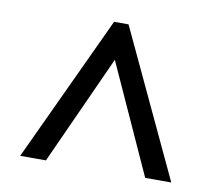

<svg xmlns="http://www.w3.org/2000/svg" viewBox="-59 -783 683 602"><g transform="rotate(10 282.0 -481.5)"><path d="M41 -249 258 -714H304L522 -249H439L281 -597L123 -249Z"/></g></svg>

Font: Noto Serif Gujarati ExtraBold
Style: Regular
Weight: 800
Version: Version 2.102